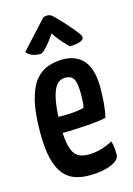

<svg xmlns="http://www.w3.org/2000/svg" viewBox="-112 -771 579 839"><g transform="rotate(-15 177.5 -351.5)"><path d="M185 10Q150 10 121 0Q92 -10 71 -35Q50 -60 38 -106Q26 -152 26 -225Q26 -318 41 -374.5Q56 -431 81 -460Q106 -489 138 -499.5Q170 -510 203 -510Q265 -510 298 -470.5Q331 -431 331 -349Q331 -314 328 -278Q325 -242 318 -215Q286 -208 245 -205Q204 -202 166.5 -200.5Q129 -199 105 -199Q81 -199 81 -199L83 -273Q83 -273 100 -272.5Q117 -272 143 -272Q169 -272 194.5 -274.5Q220 -277 237 -282Q240 -295 241 -310.5Q242 -326 242 -340Q242 -392 231.5 -411Q221 -430 192 -430Q177 -430 163.5 -420.5Q150 -411 140.5 -388Q131 -365 125.5 -326Q120 -287 120 -229Q120 -186 125 -157Q130 -128 139.5 -111Q149 -94 165.5 -86.5Q182 -79 205 -79Q234 -79 262.5 -87Q291 -95 316 -109Q321 -96 322.5 -78.5Q324 -61 324 -47Q324 -30 305 -17Q286 -4 254.5 3Q223 10 185 10ZM249 -557Q249 -557 241.5 -564.5Q234 -572 223.5 -583.5Q213 -595 203 -608Q193 -621 187 -632Q187 -632 179 -621Q171 -610 159 -595Q147 -580 135.5 -569Q124 -558 117 -558Q94 -558 79 -564.5Q64 -571 54 -583L170 -710Q178 -713 188 -713Q195 -713 202 -710Q209 -707 215 -700Q215 -700 230 -685Q245 -670 264 -648.5Q283 -627 298 -608Q313 -589 313 -582Q313 -569 293 -563Q273 -557 249 -557Z"/></g></svg>

Font: Yanone Kaffeesatz ExtraLight Medium
Style: Regular
Weight: 500
Version: Version 2.003